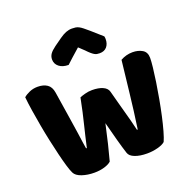

<svg xmlns="http://www.w3.org/2000/svg" viewBox="-150 -1025 1185 1184"><g transform="rotate(-20 442.5 -433.5)"><path d="M349 -458Q360 -463 383.5 -469.5Q407 -476 431 -476Q473 -476 501 -463.5Q529 -451 535 -427Q546 -386 555.5 -350.5Q565 -315 574 -282.5Q583 -250 591.5 -218Q600 -186 608 -151H613Q622 -212 629 -267.5Q636 -323 642 -376.5Q648 -430 654 -482.5Q660 -535 666 -589Q703 -610 745 -610Q782 -610 809 -594Q836 -578 836 -540Q836 -518 831.5 -477.5Q827 -437 819.5 -387Q812 -337 802 -282Q792 -227 781 -177Q770 -127 758.5 -86.5Q747 -46 737 -24Q722 -10 688 -1Q654 8 618 8Q571 8 538.5 -4.5Q506 -17 499 -40Q486 -80 471 -135Q456 -190 439 -256Q425 -191 410 -129Q395 -67 383 -24Q368 -10 338 -1Q308 8 272 8Q227 8 190.5 -4.5Q154 -17 143 -40Q134 -58 123.5 -93.5Q113 -129 102 -174.5Q91 -220 79.5 -273Q68 -326 58.5 -379Q49 -432 41 -482.5Q33 -533 29 -575Q43 -588 68 -599Q93 -610 122 -610Q160 -610 184.5 -593.5Q209 -577 215 -538Q231 -436 241.5 -368Q252 -300 258.5 -256.5Q265 -213 268 -189Q271 -165 274 -151H279Q288 -191 296 -225Q304 -259 312.5 -293.5Q321 -328 330 -367.5Q339 -407 349 -458ZM440 -753Q406 -724 387 -706Q368 -688 349 -671Q310 -671 287 -689.5Q264 -708 264 -737Q264 -757 275 -773Q286 -789 312 -808L361 -843Q385 -860 404.5 -867.5Q424 -875 444 -875Q457 -875 467.5 -873.5Q478 -872 489 -866.5Q500 -861 513 -850.5Q526 -840 546 -823L616 -761Q617 -756 617.5 -752Q618 -748 618 -743Q618 -712 601.5 -692.5Q585 -673 554 -673Q544 -673 536 -674.5Q528 -676 519.5 -681Q511 -686 500 -695.5Q489 -705 474 -721Z"/></g></svg>

Font: Baloo Tamma
Style: Regular
Weight: 400
Designer: Divya Kowshik and Ek Type
Foundry: Ek Type
Version: Version 1.007;PS 1.000;hotconv 1.0.88;makeotf.lib2.5.647800